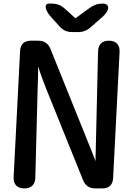

<svg xmlns="http://www.w3.org/2000/svg" viewBox="-20 -1013 734 1071"><path d="M177 -21 190 -520C191 -550 193 -597 193 -642C207 -597 226 -546 238 -517L443 -9C456 23 478 38 512 38H550C588 38 609 19 611 -20L647 -724C649 -763 627 -786 588 -786H587C549 -786 528 -765 527 -727L514 -171C513 -153 513 -134 513 -114C505 -135 497 -156 490 -173L262 -739C249 -771 227 -786 193 -786H153C115 -786 94 -767 92 -728L56 -24C54 15 76 38 115 38H116C154 38 176 17 177 -21ZM264 -919 311 -867C332 -843 353 -834 384 -834H413C443 -834 465 -842 487 -862L552 -919C593 -955 594 -993 553 -993C524 -993 503 -985 479 -968L401 -911L341 -965C319 -985 296 -993 266 -993H254C225 -993 229 -958 264 -919Z"/></svg>

Font: 寒蝉团圆体 Round
Style: Regular
Weight: 500
Designer: 寒蝉字型
Version: Version 2.700;Glyphs 3.1.1 (3135)